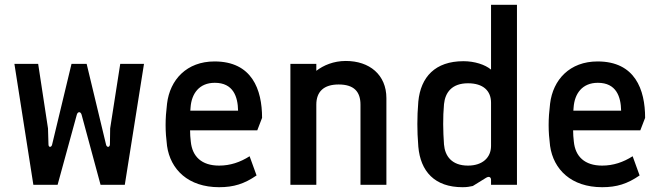

<svg xmlns="http://www.w3.org/2000/svg" viewBox="-20 -770 2749 800"><path d="M119 0H220L300 -292C304 -306 316 -306 320 -292L399 0H500L580 -504H481L439 -235L438 -168C437 -155 425 -155 422 -167L341 -504H278L197 -167C194 -155 182 -155 182 -168L180 -235L139 -504H40Z M893 10C954 10 998 -4 1049 -39L1020 -119C981 -94 939 -80 893 -80C820 -80 781 -118 775 -180C773 -196 772 -212 772 -227H1052L1072 -279C1072 -397 1030 -514 874 -514C758 -514 688 -438 676 -338C672 -305 670 -277 670 -249C670 -221 672 -194 676 -162C690 -64 764 10 893 10ZM773 -309C773 -314 774 -318 774 -322C778 -380 810 -425 875 -425C952 -425 971 -367 972 -309Z M1190 0H1298V-334C1298 -388 1329 -418 1391 -418C1455 -418 1482 -388 1482 -334V0H1590V-361C1590 -459 1519 -516 1421 -516C1370 -516 1328 -498 1298 -475V-504H1190Z M1907 10C1926 10 1936 8 1950 5L2005 -29C2018 -37 2026 -32 2026 -20V0H2134V-750H2026V-480C2001 -501 1957 -515 1911 -515C1793 -515 1733 -449 1723 -347C1720 -311 1719 -283 1719 -253C1719 -225 1720 -196 1723 -159C1732 -56 1791 10 1907 10ZM1930 -80C1862 -80 1834 -120 1830 -168C1826 -224 1825 -281 1830 -336C1835 -385 1863 -423 1930 -423C1993 -423 2026 -392 2026 -342V-162C2026 -114 1991 -80 1930 -80Z M2489 10C2550 10 2594 -4 2645 -39L2616 -119C2577 -94 2535 -80 2489 -80C2416 -80 2377 -118 2371 -180C2369 -196 2368 -212 2368 -227H2648L2668 -279C2668 -397 2626 -514 2470 -514C2354 -514 2284 -438 2272 -338C2268 -305 2266 -277 2266 -249C2266 -221 2268 -194 2272 -162C2286 -64 2360 10 2489 10ZM2369 -309C2369 -314 2370 -318 2370 -322C2374 -380 2406 -425 2471 -425C2548 -425 2567 -367 2568 -309Z"/></svg>

Font: Finlandica Medium
Style: Regular
Weight: 500
Designer: Niklas Ekholm, Juho Hiilivirta, Jaakko Suomalainen
Foundry: Helsinki Type Studio
Version: Version 2.000;Glyphs 3.2 (3202)